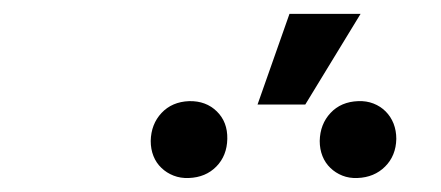

<svg xmlns="http://www.w3.org/2000/svg" viewBox="-20 -863 627 273"><path d="M391.6 -843.3H492.7L414.1 -714.4H346.2ZM194.3 -662.6Q194.8 -686.5 209.7 -702.4Q224.6 -718.3 249 -719.2Q272.9 -719.7 288.3 -704.6Q303.7 -689.5 303.2 -665.5Q302.7 -641.6 287.6 -626.2Q272.5 -610.8 248.5 -609.9Q236.8 -609.4 226.8 -613.3Q216.8 -617.2 209.5 -624.3Q202.1 -631.3 198.2 -641.1Q194.3 -650.9 194.3 -662.6ZM434.6 -662.6Q435.1 -686.5 450 -702.4Q464.8 -718.3 489.3 -719.2Q501 -719.7 511 -715.8Q521 -711.9 528.3 -704.6Q535.6 -697.3 539.6 -687.3Q543.5 -677.2 543.5 -665.5Q543 -641.6 527.6 -626.2Q512.2 -610.8 488.3 -609.9Q476.6 -609.4 466.8 -613.3Q457 -617.2 449.7 -624.3Q442.4 -631.3 438.5 -641.1Q434.6 -650.9 434.6 -662.6Z"/></svg>

Font: Roboto Mono
Style: Italic
Weight: 400
Designer: Google
Version: Version 2.000985; 2015; ttfautohint (v1.3)